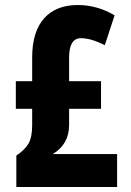

<svg xmlns="http://www.w3.org/2000/svg" viewBox="-20 -744 521 764"><path d="M289 -724Q367 -724 436 -683L397 -564Q343 -592 302 -592Q255 -592 255 -515V-421H382V-311H255V-247Q255 -170 190 -131H446V0H45V-125Q78 -147 93 -172Q108 -197 108 -246V-311H43V-421H108V-515Q108 -618 155.5 -671Q203 -724 289 -724Z"/></svg>

Font: Noto Sans ExtraCondensed ExtraBold
Style: Regular
Weight: 800
Width: 2
Designer: Monotype Design Team
Foundry: Monotype Imaging Inc.
Version: Version 2.013; ttfautohint (v1.8.4.7-5d5b)